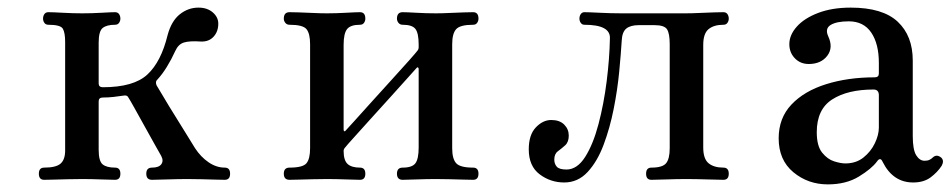

<svg xmlns="http://www.w3.org/2000/svg" viewBox="-20 -472 2497 504"><path d="M96 0Q82 0 82 -16Q82 -32 96 -32Q127 -32 139 -42.5Q151 -53 151 -77V-362Q151 -386 145 -396.5Q139 -407 107 -407Q100 -407 96.5 -412Q93 -417 93 -423Q93 -430 96.5 -435Q100 -440 107 -440Q118 -440 145 -438.5Q172 -437 196 -437Q221 -437 246.5 -438.5Q272 -440 282 -440Q289 -440 292.5 -435Q296 -430 296 -423Q296 -417 292.5 -412Q289 -407 282 -407Q260 -407 249.5 -398.5Q239 -390 239 -360V-253Q239 -243 250 -243Q331 -243 367 -276.5Q403 -310 420 -380Q430 -417 452 -434.5Q474 -452 501 -452Q524 -452 538.5 -439.5Q553 -427 553 -410Q553 -389 540.5 -375.5Q528 -362 507 -363Q478 -365 463 -360.5Q448 -356 440 -338Q430 -316 418 -296.5Q406 -277 393 -263Q387 -258 391 -248Q395 -242 409 -218Q423 -194 441 -165.5Q459 -137 473.5 -113Q488 -89 492 -83Q507 -60 527.5 -46Q548 -32 570 -32Q584 -32 584 -16Q584 0 570 0Q563 0 546 -0.5Q529 -1 509 -1.5Q489 -2 472 -2Q448 -2 418.5 -1Q389 0 379 0Q364 0 364 -16Q364 -32 379 -32Q397 -32 403.5 -41Q410 -50 403 -63Q400 -68 388 -89.5Q376 -111 361 -138Q346 -165 333.5 -187.5Q321 -210 317 -216Q314 -223 304 -221Q291 -219 277.5 -217.5Q264 -216 250 -216Q239 -216 239 -206V-79Q239 -49 249.5 -40.5Q260 -32 282 -32Q296 -32 296 -16Q296 0 282 0Q272 0 245.5 -1Q219 -2 195 -2Q179 -2 158.5 -1.5Q138 -1 120.5 -0.5Q103 0 96 0Z M740 0Q725 0 725 -16Q725 -32 740 -32Q775 -32 784.5 -43.5Q794 -55 794 -83V-356Q794 -384 784.5 -395.5Q775 -407 740 -407Q733 -407 729 -412Q725 -417 725 -423Q725 -440 740 -440Q747 -440 764 -439.5Q781 -439 801.5 -438Q822 -437 838 -437Q862 -437 888.5 -438.5Q915 -440 925 -440Q939 -440 939 -423Q939 -417 935.5 -412Q932 -407 925 -407Q900 -407 891 -395.5Q882 -384 882 -354V-132Q882 -128 884 -127.5Q886 -127 888 -130Q890 -132 909 -153Q928 -174 954.5 -203.5Q981 -233 1008 -262.5Q1035 -292 1054 -313.5Q1073 -335 1075 -338Q1079 -342 1079 -348V-355Q1079 -385 1070.5 -396Q1062 -407 1037 -407Q1030 -407 1026 -412Q1022 -417 1022 -423Q1022 -440 1037 -440Q1047 -440 1073 -438.5Q1099 -437 1124 -437Q1140 -437 1160.5 -438Q1181 -439 1198.5 -439.5Q1216 -440 1222 -440Q1236 -440 1236 -423Q1236 -417 1232.5 -412Q1229 -407 1222 -407Q1188 -407 1177.5 -395.5Q1167 -384 1167 -356V-83Q1167 -55 1177.5 -43.5Q1188 -32 1222 -32Q1236 -32 1236 -16Q1236 0 1222 0Q1216 0 1198.5 -0.5Q1181 -1 1160.5 -1.5Q1140 -2 1124 -2Q1099 -2 1073 -1Q1047 0 1037 0Q1022 0 1022 -16Q1022 -32 1037 -32Q1062 -32 1070.5 -43.5Q1079 -55 1079 -85V-291Q1079 -294 1077 -295Q1075 -296 1073 -293Q1070 -290 1051.5 -269Q1033 -248 1006.5 -219Q980 -190 953.5 -160.5Q927 -131 908 -110Q889 -89 887 -86Q882 -81 882 -76Q882 -51 892.5 -41.5Q903 -32 925 -32Q939 -32 939 -16Q939 0 925 0Q915 0 888.5 -1Q862 -2 838 -2Q822 -2 801.5 -1.5Q781 -1 764 -0.5Q747 0 740 0Z M1461 7Q1425 7 1396.5 -14.5Q1368 -36 1368 -80Q1368 -118 1386.5 -137.5Q1405 -157 1427 -157Q1449 -157 1461 -145Q1473 -133 1473 -116Q1473 -99 1463.5 -90.5Q1454 -82 1444.5 -75Q1435 -68 1435 -53Q1435 -42 1441.5 -34.5Q1448 -27 1467 -27Q1495 -27 1516 -60Q1537 -93 1551 -146Q1565 -199 1572.5 -258.5Q1580 -318 1581 -371Q1583 -407 1514 -407Q1508 -407 1504.5 -412Q1501 -417 1501 -423Q1501 -430 1504.5 -435Q1508 -440 1514 -440Q1525 -440 1554.5 -438.5Q1584 -437 1612 -437H1779Q1796 -437 1816.5 -438Q1837 -439 1854.5 -439.5Q1872 -440 1879 -440Q1886 -440 1889.5 -435Q1893 -430 1893 -423Q1893 -417 1889.5 -412Q1886 -407 1879 -407Q1854 -407 1840 -395.5Q1826 -384 1826 -354V-85Q1826 -55 1840 -43.5Q1854 -32 1879 -32Q1893 -32 1893 -16Q1893 0 1879 0Q1868 0 1837 -1Q1806 -2 1781 -2Q1757 -2 1729 -1Q1701 0 1690 0Q1676 0 1676 -16Q1676 -32 1690 -32Q1719 -32 1728.5 -43.5Q1738 -55 1738 -83V-356Q1738 -384 1731 -395Q1724 -406 1698 -406H1657Q1635 -406 1624 -397Q1613 -388 1612 -365Q1610 -332 1605.5 -284.5Q1601 -237 1591 -186.5Q1581 -136 1564.5 -92Q1548 -48 1522.5 -20.5Q1497 7 1461 7Z M2153 12Q2101 12 2062.5 -20Q2024 -52 2024 -109Q2024 -162 2057.5 -197.5Q2091 -233 2148.5 -251Q2206 -269 2276 -269Q2287 -269 2287 -279V-307Q2287 -357 2267 -386.5Q2247 -416 2208 -416Q2176 -416 2160.5 -406.5Q2145 -397 2154 -377Q2168 -347 2151.5 -325.5Q2135 -304 2103 -304Q2081 -304 2066.5 -319Q2052 -334 2052 -356Q2052 -380 2071.5 -402Q2091 -424 2127.5 -438Q2164 -452 2213 -452Q2297 -452 2336.5 -415Q2376 -378 2376 -313V-115Q2376 -79 2385 -64.5Q2394 -50 2407 -50Q2415 -50 2420 -52.5Q2425 -55 2429 -59Q2439 -68 2451 -58Q2459 -50 2452 -37Q2441 -20 2423 -6.5Q2405 7 2377 7Q2324 7 2297 -47Q2291 -61 2282 -48Q2268 -29 2234.5 -8.5Q2201 12 2153 12ZM2199 -43Q2227 -43 2246.5 -58.5Q2266 -74 2276.5 -96Q2287 -118 2287 -137V-222Q2287 -237 2273 -237Q2205 -237 2164.5 -211Q2124 -185 2124 -125Q2124 -89 2138 -71.5Q2152 -54 2169.5 -48.5Q2187 -43 2199 -43Z"/></svg>

Font: Zen Old Mincho Medium
Style: Regular
Weight: 500
Designer: Yoshimichi Ohira
Foundry: Positype
Version: Version 1.500